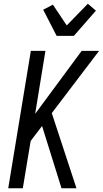

<svg xmlns="http://www.w3.org/2000/svg" viewBox="-20 -1007 550 1027"><path d="M24 0 145 -735H223L168 -398L417 -735H510L257 -402L389 0H309L205 -333L144 -253L102 0ZM283 -815 211 -955 263 -982 337 -871 450 -987 493 -950 375 -815Z"/></svg>

Font: Iosevka Oblique
Style: Regular
Weight: 400
Italic angle: -9°
Monospace: yes
Designer: Belleve Invis
Foundry: Belleve Invis
Version: Version 32.5.0; ttfautohint (v1.8.4)